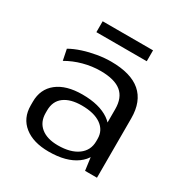

<svg xmlns="http://www.w3.org/2000/svg" viewBox="-164 -837 941 977"><g transform="rotate(30 306.0 -348.0)"><path d="M440 -179V-349Q440 -416 400.5 -448Q361 -480 279 -480Q229 -480 179 -466.5Q129 -453 86 -428L73 -492Q103 -509 141.5 -521.5Q180 -534 221.5 -541Q263 -548 301 -548Q418 -548 476 -498Q534 -448 534 -349V0H464ZM254 8Q163 8 110.5 -34Q58 -76 58 -150V-172Q58 -246 111 -288Q164 -330 259 -330Q359 -330 417 -290Q475 -250 475 -176V-153Q475 -78 416 -35Q357 8 254 8ZM279 -43Q353 -43 395.5 -74Q438 -105 438 -159V-173Q438 -223 397.5 -251.5Q357 -280 284 -280Q218 -280 180.5 -252Q143 -224 143 -169V-155Q143 -102 179 -72.5Q215 -43 279 -43ZM457 -704V-640H161V-704Z"/></g></svg>

Font: Pathway Extreme 72pt Medium
Style: Regular
Weight: 500
Designer: Eduardo Rodriguez Tunni
Foundry: Eduardo Rodriguez Tunni
Version: Version 1.001;gftools[0.9.26]